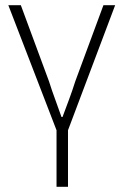

<svg xmlns="http://www.w3.org/2000/svg" viewBox="-20 -500 474 737"><path d="M197 217V0L12 -480H60L168 -188Q179 -153 192 -118Q205 -83 216 -51H220Q232 -83 245 -118Q258 -153 269 -188L377 -480H422L241 0V217Z"/></svg>

Font: hySource Sans Pro Light
Style: Regular
Weight: 300
Designer: Paul D. Hunt
Foundry: Adobe Systems Incorporated
Version: Version 2.021;PS 2.000;hotconv 1.0.86;makeotf.lib2.5.63406